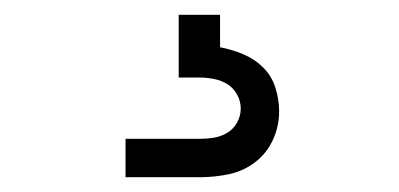

<svg xmlns="http://www.w3.org/2000/svg" viewBox="-20 -20 540 260"><path d="M150 220V168H250Q260 168 269.5 166.5Q279 165 287.5 160Q296 155 301 146Q306 137 306 127Q306 117 301 108Q296 99 288 94Q280 89 270 87Q260 85 250 85H222V0H278V44Q294 47 309.5 53.5Q325 60 336.5 71.5Q348 83 353 99Q358 115 358 131Q358 151 349.5 169.5Q341 188 325 200Q309 212 289.5 216Q270 220 250 220Z"/></svg>

Font: Iosevka Fixed Light
Style: Regular
Weight: 300
Monospace: yes
Designer: Belleve Invis
Foundry: Belleve Invis
Version: Version 32.3.0